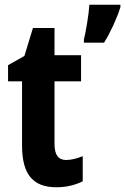

<svg xmlns="http://www.w3.org/2000/svg" viewBox="-20 -780 528 810"><path d="M488 -750V-760H357C355 -721 342 -645 334 -613V-600H419C447 -645 473 -702 488 -750ZM259 -105C226 -105 210 -127 210 -172V-437H322V-547H210V-662H119L83 -544L14 -505V-437H73V-166C73 -41 122 10 218 10C262 10 298 0 329 -15V-121C305 -112 282 -105 259 -105Z"/></svg>

Font: Noto Sans Lao Looped Condensed
Style: Bold
Weight: 700
Width: 3
Designer: Mark Frömberg, Ben Mitchell
Foundry: The Fontpad Ltd
Version: Version 1.002